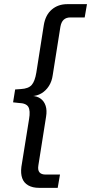

<svg xmlns="http://www.w3.org/2000/svg" viewBox="-20 -725 439 925"><path d="M168 180Q137 180 116 168Q95 156 87 133.5Q79 111 83 79L120 -151Q127 -192 116.5 -210Q106 -228 70 -229L43 -232L53 -294L81 -296Q117 -298 132.5 -315.5Q148 -333 155 -375L191 -604Q199 -653 229.5 -679Q260 -705 304 -705H399L388 -641H319Q299 -641 287 -630Q275 -619 271 -596L234 -363Q230 -333 215.5 -310.5Q201 -288 180 -275.5Q159 -263 134 -262V-263Q159 -262 176 -249.5Q193 -237 200 -215Q207 -193 202 -163L165 71Q161 94 170 105Q179 116 200 116H269L258 180Z"/></svg>

Font: Nunito Sans 10pt SemiCondensed
Style: Italic
Weight: 400
Width: 4
Italic angle: -9°
Designer: Vernon Adams
Foundry: Vernon Adams
Version: Version 3.101;gftools[0.9.27]